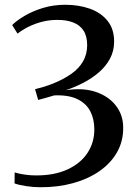

<svg xmlns="http://www.w3.org/2000/svg" viewBox="-20 -771 584 805"><path d="M147.5 14Q121.5 14 90.8 9.5Q60 5 41 -2L41.5 -48Q61 -42 84.5 -38.8Q108 -35.5 129 -35.5Q207.5 -35 262.8 -60.5Q318 -86 346.8 -129.8Q375.5 -173.5 375.5 -228.5Q375.5 -271.5 358.5 -304.5Q341.5 -337.5 304.2 -355.5Q267 -373.5 207 -371Q200.5 -369 186.8 -365Q173 -361 159.5 -357.2Q146 -353.5 140 -352L127 -397Q145.5 -401.5 165 -407.5Q184.5 -413.5 202 -420.5Q246.5 -438.5 278.5 -461Q310.5 -483.5 327.8 -513Q345 -542.5 345.5 -580.5Q345.5 -619.5 330 -643Q314.5 -666.5 286 -677.2Q257.5 -688 219.5 -687.5Q186 -687.5 155.5 -679.5Q125 -671.5 99 -658.5Q73 -645.5 53.5 -630L31 -666Q50 -685 83.5 -704.8Q117 -724.5 160.5 -737.8Q204 -751 254 -751Q309.5 -751 356 -734.8Q402.5 -718.5 430.5 -684.2Q458.5 -650 458.5 -596.5Q458.5 -557.5 441.2 -525.2Q424 -493 394.8 -467.8Q365.5 -442.5 329.2 -423.8Q293 -405 255 -392.5Q327 -404 381.2 -385.8Q435.5 -367.5 466 -328Q496.5 -288.5 496.5 -236Q497 -179 470.8 -132.8Q444.5 -86.5 397 -53.5Q349.5 -20.5 285.8 -3Q222 14.5 147.5 14Z"/></svg>

Font: Merriweather 72pt
Style: Regular
Weight: 400
Version: Version 2.100